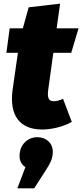

<svg xmlns="http://www.w3.org/2000/svg" viewBox="-20 -689 450 1051"><path d="M274 -135C250 -135 237 -148 244 -198L272 -400H370L410 -534H290L309 -669L137 -649L105 -534H33L15 -400H78L49 -198C30 -57 88 20 211 20C259 20 325 6 373 -22L325 -148C307 -140 292 -135 274 -135ZM184 62C131 62 87 103 87 165C87 193 99 212 119 226L75 342H167L230 244C256 204 269 178 269 142C269 94 233 62 184 62Z"/></svg>

Font: Fira Sans Heavy
Style: Italic
Weight: 900
Italic angle: -8°
Designer: bBox Type GmbH & Carrois Corporate GbR & Edenspiekermann AG
Foundry: bBox Type GmbH & Carrois Corporate GbR & Edenspiekermann AG
Version: Version 4.301;PS 004.301;hotconv 1.0.88;makeotf.lib2.5.64775